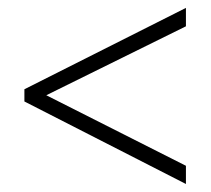

<svg xmlns="http://www.w3.org/2000/svg" viewBox="-20 -600 531 484"><path d="M448.7 -136.2 41.5 -344.2V-375L448.7 -580.1V-533.7L96.7 -359.9L448.7 -182.1Z"/></svg>

Font: Open Sans SemiCondensed Light
Style: Regular
Weight: 300
Width: 4
Designer: Monotype Design Team
Foundry: Monotype Imaging Inc.
Version: Version 3.000